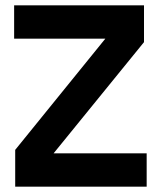

<svg xmlns="http://www.w3.org/2000/svg" viewBox="-20 -700 600 720"><path d="M37 -138 375 -555H33V-680H520V-542L181 -125H530V0H37Z"/></svg>

Font: CyStack Display
Style: Bold
Weight: 700
Designer: Weizhong Zhang
Foundry: 本地遙控
Version: Version 1.000;Glyphs 3.1.2 (3151)